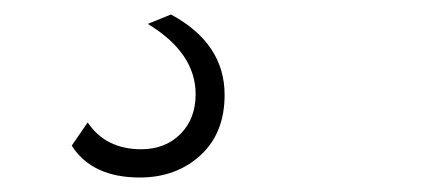

<svg xmlns="http://www.w3.org/2000/svg" viewBox="-20 -37 587 265"><path d="M184 -4 216 -17Q290 23 290 94Q290 147 256.5 177.5Q223 208 173 208Q107 208 79 164L101 132Q126 169 175 169Q208 169 229 148Q250 127 250 93Q250 36 184 -4Z"/></svg>

Font: Elaine Sans Light
Style: Italic
Weight: 300
Italic angle: -13°
Designer: Wei Huang
Foundry: Wei Huang
Version: Version 2.001;December 24, 2019;FontCreator 12.0.0.2547 64-b